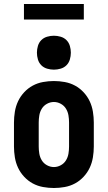

<svg xmlns="http://www.w3.org/2000/svg" viewBox="-20 -934 540 962"><path d="M250 8Q223 8 195.5 3Q168 -2 144 -15Q120 -28 101 -48.5Q82 -69 70.5 -93.5Q59 -118 54.5 -145.5Q50 -173 50 -200V-320Q50 -347 54.5 -374.5Q59 -402 70.5 -426.5Q82 -451 101 -471.5Q120 -492 144 -505Q168 -518 195.5 -523Q223 -528 250 -528Q277 -528 304.5 -523Q332 -518 356 -505Q380 -492 399 -471.5Q418 -451 429.5 -426.5Q441 -402 445.5 -374.5Q450 -347 450 -320V-200Q450 -173 445.5 -145.5Q441 -118 429.5 -93.5Q418 -69 399 -48.5Q380 -28 356 -15Q332 -2 304.5 3Q277 8 250 8ZM250 -97Q268 -97 284.5 -106Q301 -115 310.5 -130.5Q320 -146 323 -164Q326 -182 326 -200V-320Q326 -338 323 -356Q320 -374 310.5 -389.5Q301 -405 284.5 -414Q268 -423 250 -423Q232 -423 215.5 -414Q199 -405 189.5 -389.5Q180 -374 177 -356Q174 -338 174 -320V-200Q174 -182 177 -164Q180 -146 189.5 -130.5Q199 -115 215.5 -106Q232 -97 250 -97ZM250 -585Q233 -585 216 -590Q199 -595 187 -607Q175 -619 170 -636Q165 -653 165 -670Q165 -687 170 -704Q175 -721 187 -733Q199 -745 216 -750Q233 -755 250 -755Q267 -755 284 -750Q301 -745 313 -733Q325 -721 330 -704Q335 -687 335 -670Q335 -653 330 -636Q325 -619 313 -607Q301 -595 284 -590Q267 -585 250 -585ZM100 -836V-914H400V-836Z"/></svg>

Font: Iosevka SS18 Extrabold
Style: Regular
Weight: 800
Monospace: yes
Designer: Belleve Invis
Foundry: Belleve Invis
Version: Version 25.1.1; ttfautohint (v1.8.4)